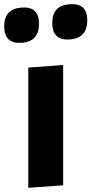

<svg xmlns="http://www.w3.org/2000/svg" viewBox="-44 -889 436 915"><path d="M142 -776Q142 -691 59 -685Q-24 -679 -24 -764Q-24 -847 59 -853Q142 -859 142 -776ZM372 -792Q372 -707 288 -701Q205 -695 205 -780Q205 -863 288 -869Q372 -875 372 -792ZM257 -6 91 6V-567L257 -579Z"/></svg>

Font: Xiangcui Wave Sans Xiangcui Wave Sans
Style: Regular
Weight: 800
Width: 3
Version: Version 0.920;March 28, 2024;FontCreator 14.0.0.2814 64-bit